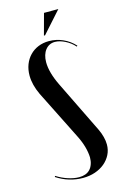

<svg xmlns="http://www.w3.org/2000/svg" viewBox="-130 -910 624 976"><g transform="rotate(-15 182.0 -422.0)"><path d="M241.8 -83.2Q241.8 -63.5 236.2 -47.8Q230.8 -32 220.8 -21.2Q210.8 -10.5 196.1 -5.1Q181.5 0.2 163.2 0.2Q136.8 0.2 105.5 -9.9Q74.2 -20 46.2 -38L43.2 -33Q75.2 -12 110.2 -1.5Q145.2 9 181.2 9Q215.5 9 244.9 -1Q274.2 -11 295.8 -28.9Q317.2 -46.8 329.5 -71Q341.8 -95.2 341.8 -124.2Q341.8 -143.8 336.2 -164.9Q330.8 -186 320.5 -207.5L187 -480.8Q169.2 -517 160.4 -548.6Q151.5 -580.2 151.5 -607.5Q151.5 -627.8 156.5 -644.1Q161.5 -660.5 170.8 -672.1Q180 -683.8 192.5 -690Q205 -696.2 220.8 -696.2Q245 -696.2 273.8 -681.9Q302.5 -667.5 322.8 -644.2L326.8 -648.2Q300.8 -677 265.5 -692.5Q230.2 -708 192.5 -708Q161.5 -708 135.9 -697.4Q110.2 -686.8 91.5 -667.4Q72.8 -648 62.6 -621.6Q52.5 -595.2 52.5 -563.5Q52.5 -539.5 59 -513.8Q65.5 -488 78.2 -461.2L203.5 -210.8Q223 -173.2 232 -141.8Q241 -110.2 241.8 -83.2ZM181.8 -741.5 281.5 -853H206L175.8 -741.5Z"/></g></svg>

Font: Moniqa Black
Style: Regular
Weight: 900
Designer: Rajesh Rajput
Foundry: Rajesh Rajput
Version: Version 1.000